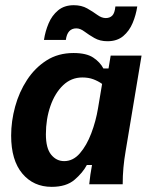

<svg xmlns="http://www.w3.org/2000/svg" viewBox="-20 -716 590 746"><path d="M180.8 10Q110 10 66.7 -41.7Q23.3 -93.3 23.3 -189.2Q23.3 -245 38.8 -301.7Q54.2 -358.3 85 -405.4Q115.8 -452.5 160.8 -481.2Q205.8 -510 265.8 -510Q315.8 -510 342.5 -492.1Q369.2 -474.2 381.7 -450H401.7L410 -500H530L468.3 -130Q462.5 -96.7 459.6 -65Q456.7 -33.3 456.7 0H326.7Q328.3 -16.7 331.2 -37.5Q334.2 -58.3 337.5 -75H317.5Q301.7 -45 269.6 -17.5Q237.5 10 180.8 10ZM229.2 -90Q264.2 -90 290.4 -120.4Q316.7 -150.8 334.6 -197.9Q352.5 -245 360.8 -295L376.7 -390Q361.7 -400.8 342.9 -407.9Q324.2 -415 300 -415Q256.7 -415 225 -384.6Q193.3 -354.2 175.8 -303.8Q158.3 -253.3 158.3 -194.2Q158.3 -140 178.8 -115Q199.2 -90 229.2 -90ZM150.8 -560.8Q155.8 -594.2 168.8 -625Q181.7 -655.8 205.8 -675.8Q230 -695.8 266.7 -695.8Q296.7 -695.8 318.8 -683.3Q340.8 -670.8 357.9 -658.3Q375 -645.8 390.8 -645.8Q406.7 -645.8 416.2 -655.4Q425.8 -665 428.3 -690.8H513.3Q508.3 -657.5 495.4 -626.7Q482.5 -595.8 458.8 -575.8Q435 -555.8 397.5 -555.8Q368.3 -555.8 346.7 -568.3Q325 -580.8 308.3 -593.3Q291.7 -605.8 276.7 -605.8Q241.7 -605.8 235.8 -560.8Z"/></svg>

Font: Familjen Grotesk GF
Style: Bold Italic
Weight: 700
Designer: Anders Wikstroem, Jonas Baeckman, Matilda Gysing, Kristian Moeller
Foundry: Familjen STHML AB
Version: Version 2.000; Beta; Release 4; Build 6